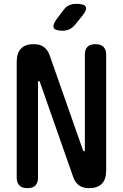

<svg xmlns="http://www.w3.org/2000/svg" viewBox="-20 -970 640 1000"><path d="M67 -648Q67 -694 89.5 -717Q112 -740 155 -740Q189 -740 209 -725Q229 -710 239 -681L412 -188Q413 -185 414.5 -183.5Q416 -182 418 -182Q420 -182 421 -183.5Q422 -185 422 -188V-684Q422 -712 435.5 -726Q449 -740 477 -740Q505 -740 519 -726Q533 -712 533 -684V-82Q533 -36 510.5 -13Q488 10 445 10Q411 10 391 -5Q371 -20 361 -49L188 -542Q187 -545 185.5 -546.5Q184 -548 182 -548Q180 -548 179 -546.5Q178 -545 178 -542V-46Q178 -18 164.5 -4Q151 10 123 10Q95 10 81 -4Q67 -18 67 -46ZM306 -810Q267 -810 260 -825Q253 -840 276 -872L311 -918Q324 -936 340.5 -943Q357 -950 379 -950Q419 -950 426.5 -934.5Q434 -919 409 -888L370 -840Q357 -825 341.5 -817.5Q326 -810 306 -810Z"/></svg>

Font: Maple Mono NL SemiBold
Style: Regular
Weight: 600
Monospace: yes
Designer: subframe7536
Version: Version 7.000